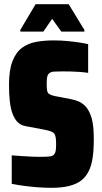

<svg xmlns="http://www.w3.org/2000/svg" viewBox="-20 -889 489 917"><path d="M225 8Q195 8 160.5 5.5Q126 3 93.5 -1.5Q61 -6 36 -11V-147Q67 -145 92.5 -143Q118 -141 138.5 -140.5Q159 -140 173 -140Q196 -140 214 -141.5Q232 -143 238 -151Q242 -156 244 -161.5Q246 -167 247 -176.5Q248 -186 248 -199Q248 -220 246 -232.5Q244 -245 238 -252Q232 -259 219 -263Q206 -267 185 -271L100 -287Q79 -291 64.5 -305.5Q50 -320 40.5 -344.5Q31 -369 27 -404Q23 -439 23 -484Q23 -554 39.5 -596.5Q56 -639 85 -660.5Q114 -682 152.5 -689Q191 -696 236 -696Q271 -696 302 -693Q333 -690 359 -686Q385 -682 401 -678V-541Q381 -544 360.5 -545.5Q340 -547 319.5 -547.5Q299 -548 278 -548Q253 -548 238 -547Q223 -546 215 -539Q208 -533 205.5 -522Q203 -511 203 -490Q203 -469 205 -457Q207 -445 215.5 -439.5Q224 -434 243 -430L316 -416Q339 -412 356.5 -404Q374 -396 388 -381.5Q402 -367 412 -341Q418 -327 421.5 -308.5Q425 -290 426.5 -269Q428 -248 428 -223Q428 -174 422.5 -136Q417 -98 403.5 -71Q390 -44 367 -26.5Q344 -9 309 -0.5Q274 8 225 8ZM77 -738V-746L150 -869H308L383 -746V-738H273L229 -799L187 -738Z"/></svg>

Font: Saira Condensed Black
Style: Regular
Weight: 900
Width: 3
Designer: Hector Gatti with collaboration of the Omnibus-Type team
Foundry: Omnibus-Type
Version: Version 1.101